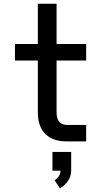

<svg xmlns="http://www.w3.org/2000/svg" viewBox="-20 -755 540 1025"><path d="M337 0Q316 0 295.5 -3.5Q275 -7 256 -16Q237 -25 222 -40Q207 -55 198 -74Q189 -93 185.5 -113.5Q182 -134 182 -155V-432H60V-520H182V-735H282V-520H440V-432H282V-155Q282 -142 284.5 -130Q287 -118 294 -108Q301 -98 312.5 -93Q324 -88 337 -88H440V0ZM300 250 271 207Q285 199 294 185.5Q303 172 303 156H260V56H360V156Q360 171 355.5 185Q351 199 343 211Q335 223 324 233Q313 243 300 250Z"/></svg>

Font: Iosevka SS04 Semibold
Style: Regular
Weight: 600
Monospace: yes
Designer: Belleve Invis
Foundry: Belleve Invis
Version: Version 19.0.0; ttfautohint (v1.8.4)